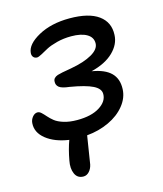

<svg xmlns="http://www.w3.org/2000/svg" viewBox="-104 -595 708 835"><g transform="rotate(-15 250.0 -177.0)"><path d="M168.9 163.1Q141.6 163.1 130.9 138.7Q120.1 114.3 127 80.1Q135.7 31.7 149.9 -6.8Q86.4 -16.1 48.3 -46.4Q10.3 -76.7 13.2 -118.2Q14.2 -133.8 24.2 -146Q34.2 -158.2 46.9 -158.2Q55.7 -158.2 64.2 -150.1Q72.8 -142.1 82.5 -130.9Q92.3 -119.6 106.2 -108.4Q120.1 -97.2 146 -89.1Q171.9 -81.1 206.1 -81.1Q270 -81.1 307.1 -104.5Q344.2 -127.9 344.2 -161.1Q344.7 -185.5 312.7 -201.4Q280.8 -217.3 210.9 -229Q175.8 -232.9 164.1 -242.9Q152.3 -252.9 153.8 -269Q154.3 -285.2 174.8 -292.5Q187.5 -296.9 237.8 -305.2Q297.9 -315.9 333.3 -336.2Q368.7 -356.4 369.1 -382.8Q369.6 -410.2 344.2 -425Q318.8 -439.9 273.9 -439.9Q239.3 -439.9 208.7 -431.9Q178.2 -423.8 161.1 -414.6Q144 -405.3 129.2 -397.2Q114.3 -389.2 107.9 -389.2Q97.2 -389.2 91.1 -396.5Q85 -403.8 85.9 -415Q88.9 -453.6 146.7 -485.4Q204.6 -517.1 287.1 -517.1Q373.5 -517.1 417.2 -485.4Q460.9 -453.6 458 -397Q456.5 -355 421.1 -320.6Q385.7 -286.1 320.8 -270Q378.9 -260.3 406 -233.4Q433.1 -206.5 431.2 -160.2Q429.7 -121.1 402.3 -87.2Q375 -53.2 329.6 -32Q284.2 -10.7 230 -5.9Q228 5.4 210 120.1Q206.1 138.7 194.8 150.9Q183.6 163.1 168.9 163.1Z"/></g></svg>

Font: Shantell Sans Bouncy
Style: Italic
Weight: 400
Italic angle: -11.31°
Designer: Stephen Nixon, Anya Danilova, Shantell Martin
Foundry: Arrow Type
Version: Version 1.006;[9816181b4]